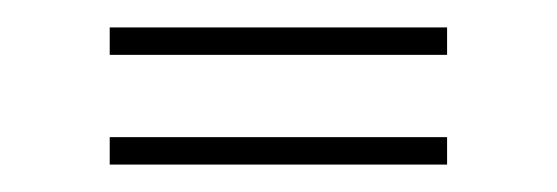

<svg xmlns="http://www.w3.org/2000/svg" viewBox="-20 -475 406 140"><path d="M60 -435V-455H306V-435ZM60 -355V-375H306V-355Z"/></svg>

Font: Big Shoulders Display Thin Thin
Style: Regular
Weight: 250
Version: Version 2.002